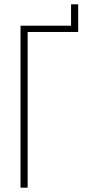

<svg xmlns="http://www.w3.org/2000/svg" viewBox="-20 -869 407 889"><path d="M75 -750H309V-849H342V-721H108V0H75Z"/></svg>

Font: Poiret One
Style: Regular
Weight: 400
Designer: Denis Masharov (denis.masharov@gmail.com), Cyreal (Charset Expansion)
Foundry: Denis Masharov
Version: Version 1.101